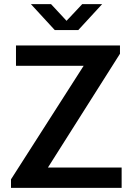

<svg xmlns="http://www.w3.org/2000/svg" viewBox="-20 -905 640 925"><path d="M33 0V-41L383 -588H57V-686H558V-646L211 -98H566V0ZM244 -760 129 -885H226L318 -786H283L376 -885H472L357 -760Z"/></svg>

Font: Chivo Mono Medium
Style: Regular
Weight: 500
Monospace: yes
Designer: Hector Gatti
Foundry: Omnibus-Type
Version: Version 1.008